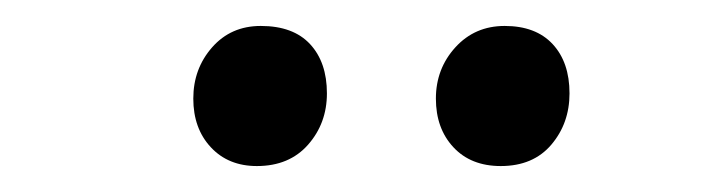

<svg xmlns="http://www.w3.org/2000/svg" viewBox="-20 -757 541 148"><path d="M129 -681Q129 -704 143.5 -720.5Q158 -737 181 -737Q206 -737 219 -723Q232 -709 232 -685Q232 -662 217.5 -645.5Q203 -629 178 -629Q156 -629 142.5 -643.5Q129 -658 129 -681ZM316 -681Q316 -704 331 -720.5Q346 -737 369 -737Q393 -737 406 -723Q419 -709 419 -685Q419 -662 405 -645.5Q391 -629 366 -629Q343 -629 329.5 -643.5Q316 -658 316 -681Z"/></svg>

Font: Literata 18pt Light
Style: Italic
Weight: 300
Italic angle: -2°
Designer: Latin by Veronika Burian and Jose Scaglione. Greek by Irene Vlachou. Cyrillic by Vera Evstafieva
Foundry: TypeTogether
Version: Version 3.103;gftools[0.9.29]